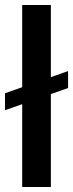

<svg xmlns="http://www.w3.org/2000/svg" viewBox="-20 -750 293 770"><path d="M0 -308V-376L253 -465V-397ZM69 0V-730H184V0Z"/></svg>

Font: MuseoModerno Thin Medium
Style: Regular
Weight: 500
Version: Version 1.003